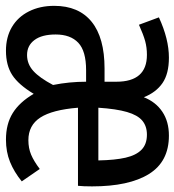

<svg xmlns="http://www.w3.org/2000/svg" viewBox="4 -604 606 667"><g transform="rotate(90 307.5 -270.0)"><path d="M621 -286.2Q621 -255.9 619 -237.4H347.7Q354.9 -148.2 381.8 -106.7Q408.7 -65.1 460.5 -65.1Q488.2 -65.1 510.8 -74.6Q533.3 -84.1 560.5 -104.6L603.6 -42.1Q570.8 -15.4 535.9 -1.3Q501 12.8 458.5 12.8Q404.1 12.8 366.2 -10.8Q328.2 -34.4 299.5 -83.6Q267.7 -30.8 234.1 -9Q200.5 12.8 149.7 12.8Q102.6 12.8 67.4 -7.9Q32.3 -28.7 13.1 -66.9Q-6.2 -105.1 -6.2 -154.9Q-6.2 -240 49.2 -284.9Q104.6 -329.7 211.8 -329.7H257.4V-370.8Q257.4 -476.9 164.1 -476.9Q138.5 -476.9 116.2 -470.8Q93.8 -464.6 59.5 -449.2L33.8 -518.5Q109.2 -553.3 173.8 -553.3Q229.7 -553.3 262.1 -531Q294.4 -508.7 311.3 -466.2Q327.7 -507.7 361.8 -530.5Q395.9 -553.3 444.6 -553.3Q534.9 -553.3 577.9 -484.1Q621 -414.9 621 -286.2ZM347.7 -308.2H530.8Q529.7 -366.2 521.3 -402.8Q512.8 -439.5 493.6 -458.2Q474.4 -476.9 441.5 -476.9Q411.8 -476.9 392.6 -460.8Q373.3 -444.6 362.6 -407.7Q351.8 -370.8 347.7 -308.2ZM217.4 -265.6Q150.8 -265.6 122.1 -238.5Q93.3 -211.3 93.3 -160Q93.3 -111.8 112.6 -86.2Q131.8 -60.5 164.6 -60.5Q195.9 -60.5 220 -82.3Q244.1 -104.1 268.7 -150.8Q257.4 -207.2 257.4 -265.6Z"/></g></svg>

Font: Fira Code Fixed Retina
Style: Regular
Weight: 450
Monospace: yes
Designer: Carrois Corporate, Edenspiekermann AG, Nikita Prokopov
Foundry: Carrois Corporate, Edenspiekermann AG, Nikita Prokopov
Version: Version 5.002